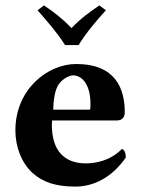

<svg xmlns="http://www.w3.org/2000/svg" viewBox="-20 -681 529 711"><path d="M431 -129C390 -87 336 -76 298 -76C220 -76 172 -121 172 -219C172 -226 173 -230 173 -235H413C437 -235 442 -252 442 -266C442 -351 409 -444 262 -444C157 -444 37 -351 37 -198C37 -140 58 -79 101 -40C139 -6 188 10 259 10C328 10 396 -25 446 -98C446 -111 441 -129 431 -129ZM271 -514C300 -561 336 -603 372 -643L348 -661C309 -634 279 -613 245 -577C208 -615 182 -634 143 -661L119 -643C154 -603 192 -560 221 -514ZM177 -275C178 -310 183 -348 197 -368C213 -392 240 -402 251 -402C278 -402 315 -376 315 -296C315 -290 315 -277 313 -275Z"/></svg>

Font: Libertinus Serif
Style: Bold
Weight: 700
Designer: Philipp H. Poll, Khaled Hosny
Foundry: Caleb Maclennan
Version: Version 7.050;RELEASE